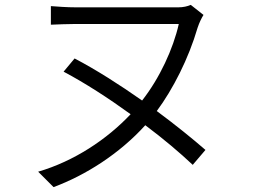

<svg xmlns="http://www.w3.org/2000/svg" viewBox="-20 -722 1040 785"><path d="M820 -109C767 -155 698 -211 621 -268C687 -357 751 -482 788 -609C795 -630 804 -648 812 -661L760 -702C746 -696 729 -692 709 -692H290C253 -692 215 -695 188 -697V-621C215 -622 255 -624 290 -624H711C688 -522 633 -403 561 -311C470 -375 373 -437 285 -483L240 -429C327 -383 423 -321 514 -255C417 -152 283 -63 136 -20L199 43C331 -6 469 -94 574 -210C649 -154 716 -97 768 -48Z"/></svg>

Font: Genne Gothic Normal
Style: Regular
Weight: 350
Designer: Ryoko NISHIZUKA (kana & ideographs); Paul D. Hunt (Latin, Greek & Cyrillic); Wenlong ZHANG (bopomofo); Sandoll Communica
Foundry: Adobe Systems Incorporated
Version: Version 1.004;PS 1.004;hotconv 16.6.51;makeotf.lib2.5.65220